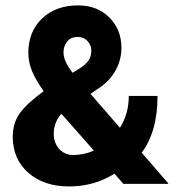

<svg xmlns="http://www.w3.org/2000/svg" viewBox="-20 -668 646 698"><path d="M83 -476.1Q83 -552.7 132.8 -600.6Q182.6 -648.4 264.2 -648.4Q333.5 -648.4 377.4 -604.5Q421.4 -560.5 421.4 -494.6Q421.4 -452.1 401.9 -415.3Q382.3 -378.4 347.2 -353L309.1 -326.7L416 -203.6Q448.2 -253.9 448.2 -319.3H552.7Q552.7 -189.9 495.1 -112.8L591.8 -1.5L590.8 0.5H428.7L396 -36.6Q322.3 9.8 231 9.8Q139.6 9.8 83 -39.8Q26.4 -89.4 26.4 -171.4Q26.4 -220.2 51.8 -255.9Q77.1 -291.5 137.2 -335.4L139.2 -335.9Q109.9 -377 96.4 -409.7Q83 -442.4 83 -476.1ZM210.9 -477.1Q210.9 -445.3 244.1 -403.3L270.5 -419.9Q294.4 -435.5 303.2 -450Q312 -464.4 312 -484.1Q312 -503.9 298.1 -518.8Q284.2 -533.7 261.5 -533.7Q238.8 -533.7 224.9 -517.8Q210.9 -502 210.9 -477.1ZM175.3 -181.6Q175.3 -159.2 184.8 -141.4Q194.3 -123.5 210.2 -114Q226.1 -104.5 245.6 -104.5Q285.6 -104.5 321.3 -120.6L204.1 -253.4L200.2 -251Q175.3 -220.7 175.3 -181.6Z"/></svg>

Font: Yantramanav Black
Style: Regular
Weight: 900
Version: Version 1.001;PS 1.0;hotconv 1.0.72;makeotf.lib2.5.5900; ttf